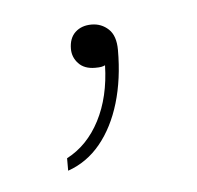

<svg xmlns="http://www.w3.org/2000/svg" viewBox="-29 -78 236 230"><g transform="rotate(-5 89.0 37.0)"><path d="M45 108Q70 95 84.5 67Q99 39 100 1Q98 2 95.5 2.5Q93 3 88 3Q75 3 68 -4.5Q61 -12 61 -22Q61 -35 68.5 -42Q76 -49 88 -49Q100 -49 108.5 -41Q117 -33 117 -16Q117 19 108.5 47.5Q100 76 84 95.5Q68 115 45 123Z"/></g></svg>

Font: Montagu Slab 144pt Thin
Style: Regular
Weight: 250
Version: Version 1.000